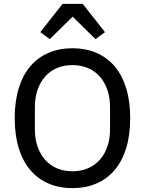

<svg xmlns="http://www.w3.org/2000/svg" viewBox="-20 -959 748 991"><path d="M354 12Q286 12 231 -11.5Q176 -35 137 -80.5Q98 -126 77 -193.5Q56 -261 56 -349Q56 -437 77 -504.5Q98 -572 137 -617.5Q176 -663 231 -686.5Q286 -710 354 -710Q422 -710 477 -686.5Q532 -663 571 -617.5Q610 -572 631 -504.5Q652 -437 652 -349Q652 -261 631 -193.5Q610 -126 571 -80.5Q532 -35 477 -11.5Q422 12 354 12ZM354 -75Q397 -75 433 -90Q469 -105 494.5 -133.5Q520 -162 534 -202Q548 -242 548 -292V-406Q548 -456 534 -496Q520 -536 494.5 -564.5Q469 -593 433 -608Q397 -623 354 -623Q310 -623 274.5 -608Q239 -593 213.5 -564.5Q188 -536 174 -496Q160 -456 160 -406V-292Q160 -242 174 -202Q188 -162 213.5 -133.5Q239 -105 274.5 -90Q310 -75 354 -75ZM407 -939 522 -793 473 -757 355 -873 237 -757 188 -793 303 -939Z"/></svg>

Font: IBM Plex Sans Text
Style: Regular
Weight: 450
Designer: Mike Abbink, Paul van der Laan, Pieter van Rosmalen
Foundry: Bold Monday
Version: Version 3.005